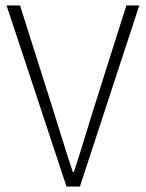

<svg xmlns="http://www.w3.org/2000/svg" viewBox="-20 -679 531 699"><path d="M222 0 4 -659H53L175 -274Q194 -214 209.5 -163.5Q225 -113 245 -53H249Q259 -83 267.5 -110Q276 -137 284 -163.5Q292 -190 300.5 -217Q309 -244 318 -274L440 -659H487L271 0Z"/></svg>

Font: CV Source Sans Light
Style: Regular
Weight: 300
Designer: Paul D. Hunt
Foundry: Adobe Systems Incorporated
Version: Version 3.001